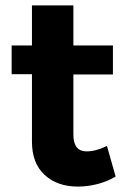

<svg xmlns="http://www.w3.org/2000/svg" viewBox="-20 -682 466 709"><path d="M407 -30Q377 -12 340.5 -2.5Q304 7 267 7Q192 7 145 -36Q98 -79 98 -159V-408H23V-514H98V-662H251V-514H397V-407H251V-185Q251 -123 300 -123Q334 -123 375 -143Z"/></svg>

Font: Gontserrat SemiBold
Style: Regular
Weight: 600
Designer: Julieta Ulanovsky
Foundry: Julieta Ulanovsky
Version: Version 6.001